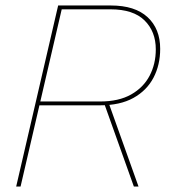

<svg xmlns="http://www.w3.org/2000/svg" viewBox="-20 -680 624 700"><path d="M39 0 192 -660H384Q472 -660 518 -617.5Q564 -575 564 -502Q564 -443 539.5 -396.5Q515 -350 466.5 -323Q418 -296 344 -296H343H115L116 -310H345Q413 -310 458 -335.5Q503 -361 525.5 -404Q548 -447 548 -500Q548 -565 507 -605.5Q466 -646 383 -646H205L55 0ZM468 0 358 -308H375L485 0Z"/></svg>

Font: Kantumruy Pro Thin
Style: Italic
Weight: 250
Italic angle: -13°
Version: Version 1.002